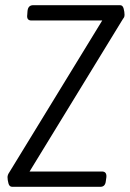

<svg xmlns="http://www.w3.org/2000/svg" viewBox="-20 -720 500 740"><path d="M27 0Q16 0 12.5 -13.5Q9 -27 9 -37Q9 -46 16 -56L374 -641H101Q82 -641 85 -663L86 -677Q88 -700 108 -700H443Q453 -700 456.5 -687Q460 -674 460 -663Q460 -657 458 -653Q456 -649 452 -644L94 -59H373Q392 -59 390 -37L388 -23Q386 0 367 0Z"/></svg>

Font: Asap Condensed Condensed Light
Style: Italic
Weight: 300
Width: 3
Italic angle: -6°
Designer: Pablo Cosgaya
Foundry: Omnibus-Type
Version: Version 3.001; ttfautohint (v1.8.4.7-5d5b)